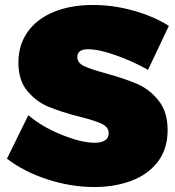

<svg xmlns="http://www.w3.org/2000/svg" viewBox="-20 -739 704 772"><path d="M334 -541Q291 -541 291 -510Q291 -486 318.5 -473Q346 -460 406 -444Q481 -423 530.5 -402Q580 -381 617 -335.5Q654 -290 654 -216Q654 -140 614.5 -88.5Q575 -37 508 -12Q441 13 359 13Q266 13 171.5 -17.5Q77 -48 8 -101L94 -276Q147 -230 227 -197.5Q307 -165 361 -165Q387 -165 402 -174.5Q417 -184 417 -204Q417 -228 388.5 -241.5Q360 -255 299 -270Q225 -289 175.5 -309.5Q126 -330 90 -373Q54 -416 54 -488Q54 -558 91 -610.5Q128 -663 196 -691Q264 -719 354 -719Q436 -719 517.5 -696Q599 -673 659 -635L575 -458Q518 -491 448 -516Q378 -541 334 -541Z"/></svg>

Font: TypoPRO Montserrat Alternates
Style: Regular
Weight: 900
Designer: Julieta Ulanovsky
Foundry: Julieta Ulanovsky
Version: Version 6.001